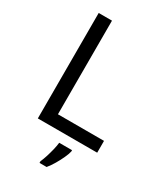

<svg xmlns="http://www.w3.org/2000/svg" viewBox="-226 -810 976 1126"><g transform="rotate(30 262.0 -246.5)"><path d="M97 0V-714H187V-80H499V0ZM364 70Q360 88 347.5 115.5Q335 143 318.5 171Q302 199 284 221H236V209Q244 192 252.5 165.5Q261 139 268 110.5Q275 82 277 61H364Z"/></g></svg>

Font: Noto Sans Hebrew
Style: Regular
Weight: 400
Designer: Monotype Design Team
Foundry: Monotype Imaging Inc.
Version: Version 2.003